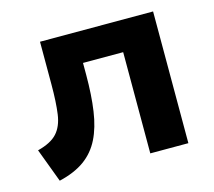

<svg xmlns="http://www.w3.org/2000/svg" viewBox="-81 -602 793 711"><g transform="rotate(-15 316.0 -247.0)"><path d="M65 11 16.5 -118.5Q68 -131.5 91.5 -157.5Q115 -183.5 121.2 -228.2Q127.5 -273 127.5 -342.5V-505H561V0H415V-388H261V-342.5Q261 -264.5 252.2 -204.5Q243.5 -144.5 222 -101.2Q200.5 -58 162.5 -30.5Q124.5 -3 65 11Z"/></g></svg>

Font: Geologica Cursive SemiBold
Style: Regular
Weight: 600
Designer: Sindre Bremnes, Frode Helland
Foundry: Monokrom Skriftforlag AS
Version: Version 1.010;gftools[0.9.28]